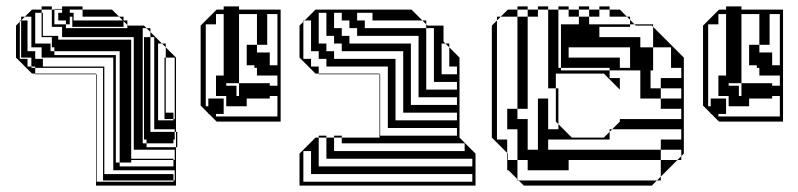

<svg xmlns="http://www.w3.org/2000/svg" viewBox="-20 -580 2495 600"><path d="M238 -528V-550H198V-540H210V-528ZM206 -528H198V-516H364L352 -528H210V-516H206ZM450 -180V-176H462V-208H450V-204H430V-228H450V-208H462V-240H450V-228H430V-252H450V-240H462V-272H450V-252H430V-276H450V-272H462V-304H450V-300H430V-324H450V-304H462V-336H450V-324H430V-348H450V-336H462V-368H450V-348H430V-372H450V-368H462V-400H450V-396H430V-420H450V-400H462V-432H450V-420H430V-444H450V-432H462V-464H450V-480L438 -492H426V-132H438V-120H530V0H280V-348H90V-350H80L30 -400V-500L42 -512V-516H46V-528H58L46 -516H66V-496H78V-528H58L80 -550H110V-540H114V-528H142V-550H110V-560H142V-550H150V-504H186V-492H378V-502L366 -514V-496H206V-516H198V-504H186V-516H162V-540H174V-550H150V-552H174V-560H238V-550H330L352 -528H366V-516H378V-502L380 -500H430L438 -492H450V-480L486 -444H498V-432L530 -400V-168H534V-120H530V-168H526V-176H450V-168H526V-144H522V-132H438V-144H430V-180ZM450 -444H430V-464H450ZM398 -432V-464H162V-456H390V-432ZM398 -400V-432H390V-400ZM398 -368V-400H390V-368ZM498 -396H494V-400H498ZM398 -336V-368H390V-336ZM398 -304V-336H390V-304ZM398 -272V-304H390V-272ZM398 -240V-272H390V-240ZM398 -208V-240H390V-208ZM498 -252H494V-276H498V-272H526V-304H498V-300H494V-324H498V-304H526V-336H498V-324H494V-348H498V-336H526V-368H498V-348H494V-372H498V-368H526V-400H498V-432L486 -444H474V-204H522V-208H494V-228H522V-208H526V-240H498V-228H494V-252H498V-240H526V-272H498ZM398 -176V-208H390V-176ZM398 -144V-176H390V-144ZM398 -144H390V-112H398ZM526 -80V-112H390V-84H522V-80ZM390 -72H354V-420H150V-432H142V-464H110V-468H162V-464H174V-496H114V-492H110V-516H114V-496H142V-528H114V-516H110V-540H90V-444H138V-420H150V-408H342V-72H354V-60H522V-80H390ZM306 -60H302V-84H306V-80H334V-112H306V-108H302V-132H306V-112H334V-144H306V-132H302V-156H306V-144H334V-176H306V-156H302V-180H306V-176H334V-208H306V-204H302V-228H306V-208H334V-240H306V-228H302V-252H306V-240H334V-272H306V-252H302V-276H306V-272H334V-304H306V-300H302V-324H306V-304H334V-336H306V-324H302V-348H306V-336H334V-368H306V-348H302V-368H90V-372H78V-396H114V-372H306V-368H334V-400H90V-396H78V-400H46V-420H90V-400H110V-432H66V-420H46V-444H66V-432H78V-464H66V-444H46V-468H66V-464H78V-496H66V-492H46V-516L42 -512V-396H66V-372H78V-368H90V-350H280V-348H282V-12H522V-16H302V-36H522V-16H526V-48H306V-36H302V-60H306V-48H334V-80H306ZM66 -468H46V-492H66ZM114 -492V-468H110V-492ZM450 -372H430V-396H450ZM498 -372H494V-396H498ZM498 -276H494V-300H498ZM306 -276H302V-300H306ZM450 -276H430V-300H450ZM306 -180H302V-204H306ZM450 -180H430V-204H450ZM306 -84H302V-108H306Z M657 -200 633 -224H631V-226L607 -250V-500L657 -550H679V-560H727V-550H857V-200ZM783 -440V-416H823V-376H847V-536H815V-440ZM847 -344H783V-368H775V-376H751V-440H727V-320H687V-312H719V-280H727V-320H823V-312H847ZM623 -248H631V-272H679V-248H687V-280H655V-344H679V-536H655V-504H623ZM783 -440V-536H727V-440ZM679 -224H655V-216H847V-280H823V-272H751V-248H679Z M1120 -516V-492H1312V-504L1300 -516H1144V-540H1096V-516ZM1408 -348V-372H1384V-432L1372 -444H1360V-348ZM1408 -300V-324H1336V-492H1312V-300ZM1408 -252V-276H1288V-468H1096V-492H1072V-516H1048V-540H1024V-492H1048V-468H1072V-444H1264V-252ZM1408 -204V-228H1240V-420H1048V-444H1024V-468H1000V-540H976V-444H1000V-420H1024V-396H1216V-204ZM1408 -156V-180H1192V-372H1000V-396H976V-420H952V-516H932L966 -550H1266L1300 -516H1312V-504L1316 -500H1366V-450L1372 -444H1384V-432L1416 -400V-150L1466 -100V0H916V-100L966 -150H976V-156H1000V-150H976V-60H1456V-84H1000V-150H1024V-156H1048V-150H1024V-108H1432V-132H1048V-150H1166V-348H976V-350H966L916 -400V-500L928 -512V-516H932L928 -512V-396H952V-372H976V-350H1166V-348H1168V-156ZM1456 -12V-36H952V-108H928V-12Z M1629 -432H1597V-528H1545L1567 -550H1597V-528H1629V-550H1597V-560H1629V-550H1661V-528H1629ZM1821 -528V-504H1949V-496H1853V-464H1981V-432H2021V-360H2013V-336H1981V-360H1885V-368H1733V-400H1917V-368H1949V-432H1733V-504H1789V-528H1757V-550H1725V-560H1757V-550H1789V-528H1821V-550H1789V-560H1821V-550H1853V-528ZM1725 -272H1717V-304H1693V-550H1661V-560H1693V-550H1725V-368H1733V-360H1885V-336H1917V-300L1867 -350H1717V-304H1725ZM2045 -240V-272H1981V-304H2045V-272H2109V-304H2045V-336H2109V-368H2077V-432H2021V-496L2017 -500H1967L1963 -504H1949V-518L1939 -528H1885V-550H1853V-560H1885V-550H1917L1939 -528H1949V-518L1963 -504H2021V-496L2117 -400V-100L2109 -92V-80H2097L2109 -92V-112H2045V-144H2109V-176H1893L1917 -200V-208H2109V-240ZM1629 -336H1597V-432H1629ZM1757 -400V-432H1733V-400ZM2013 -304V-336H1981V-304ZM1629 -336V-240H1597V-336ZM1725 -240H1717V-272H1725ZM1725 -208H1717V-240H1725ZM1725 -176V-192L1717 -200V-208H1725V-192L1767 -150H1867L1885 -168V-176H1893L1885 -168V-144H1693V-112H2045V-80H2097L2045 -28V-16H2033L2045 -28V-80H1757V-48H1661V-80H1757V-48H1629V-80H1597V-48H1569L1567 -50V-80H1597V-20L1601 -16H2033L2017 0H1617L1601 -16H1597V-20L1569 -48H1565V-102L1517 -150V-500L1533 -516V-528H1545L1533 -516V-144H1565V-102L1567 -100V-80H1597V-176H1565V-240H1597V-208H1629V-112H1661V-272H1693V-176Z M2227 -200 2203 -224H2201V-226L2177 -250V-500L2227 -550H2249V-560H2297V-550H2427V-200ZM2353 -440V-416H2393V-376H2417V-536H2385V-440ZM2417 -344H2353V-368H2345V-376H2321V-440H2297V-320H2257V-312H2289V-280H2297V-320H2393V-312H2417ZM2193 -248H2201V-272H2249V-248H2257V-280H2225V-344H2249V-536H2225V-504H2193ZM2353 -440V-536H2297V-440ZM2249 -224H2225V-216H2417V-280H2393V-272H2321V-248H2249Z"/></svg>

Font: Rubik Broken Fax
Style: Regular
Weight: 400
Designer: Hubert and Fischer, NaN
Foundry: Hubert and Fischer, NaN
Version: Version 2.201